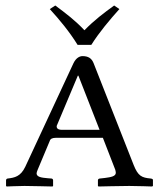

<svg xmlns="http://www.w3.org/2000/svg" viewBox="-20 -676 578 698"><path d="M262 -513H312C341 -559 379 -604 414 -643L395 -656C358 -629 324 -604 287 -566C253 -602 220 -627 181 -656L161 -643C196 -605 233 -560 262 -513ZM161 -164C163 -171 170 -175 183 -175H354L399 -59C400 -55 401 -51 401 -48C401 -35 384 -32 361 -29L343 -27C339 -27 336 -24 336 -21V0L338 2C338 2 422 0 450 0C480 0 533 2 533 2L536 0V-21C536 -24 535 -26 528 -27C495 -30 482 -36 466 -76L320 -447C313 -464 301 -472 280 -472C271 -472 257 -467 247 -446L72 -70C55 -34 33 -30 8 -27C5 -27 2 -24 2 -21V0L4 2C4 2 49 0 69 0C88 0 171 2 171 2L173 0V-21C173 -24 170 -27 167 -27L154 -28C129 -30 113 -33 113 -46C113 -49 115 -54 117 -59ZM342 -204H206C186 -204 186 -213 186 -218L263 -401H265Z"/></svg>

Font: Linux Libertine O C
Style: Regular
Weight: 400
Designer: Philipp H. Poll
Foundry: Philipp H. Poll
Version: Version 4.0.3